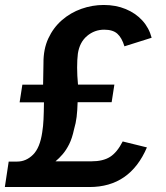

<svg xmlns="http://www.w3.org/2000/svg" viewBox="-38 -753 670 773"><path d="M-18.5 0 -3 -102.5H31Q67 -102.5 95 -130.2Q123 -158 132 -220.5Q136 -245.5 137.2 -272.2Q138.5 -299 139 -341H41L52 -412H135.5L137 -498.5Q136.5 -555 156.5 -598.2Q176.5 -641.5 211.2 -671.8Q246 -702 289.8 -717.5Q333.5 -733 379.5 -733Q428.5 -733 468.2 -716.5Q508 -700 535 -670.5Q562 -641 572.5 -601L463 -566.5Q452.5 -601 434.5 -617.2Q416.5 -633.5 381.5 -633.5Q342.5 -633.5 312.5 -608.2Q282.5 -583 275.5 -537Q272.5 -513 272.5 -481Q272.5 -449 276 -412.5H422.5L411.5 -341.5H274.5Q273.5 -307 270.5 -282.2Q267.5 -257.5 260 -232Q252.5 -196.5 240.5 -172.5Q228.5 -148.5 214.2 -132Q200 -115.5 185.5 -103.5H330Q377 -103.5 405.2 -121.5Q433.5 -139.5 456 -183.5L553.5 -159.5Q519.5 -80 461.8 -40Q404 0 322 0Z"/></svg>

Font: Public Sans Thin SemiBold
Style: Italic
Weight: 600
Italic angle: -8°
Version: Version 2.001